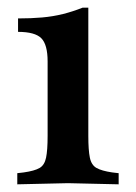

<svg xmlns="http://www.w3.org/2000/svg" viewBox="-20 -477 354 500"><path d="M25 3V-26L42 -28Q70 -32 83 -39.5Q96 -47 100 -66.5Q104 -86 104 -123V-317Q104 -361 87.5 -377.5Q71 -394 27 -394V-429Q61 -429 89.5 -431.5Q118 -434 144 -440.5Q170 -447 195 -457H210V-123Q210 -86 214 -66.5Q218 -47 231.5 -39.5Q245 -32 272 -28L289 -26V3L157 0Z"/></svg>

Font: Baskervville SemiBold
Style: Regular
Weight: 600
Version: Version 1.100